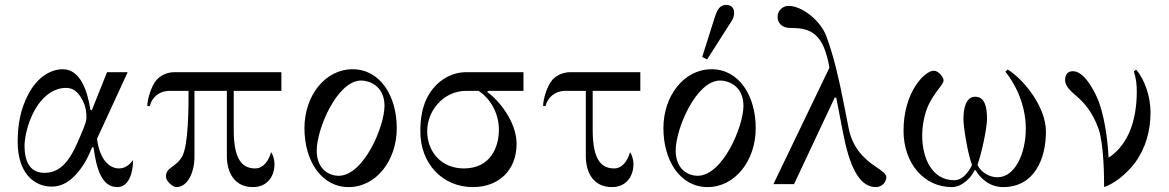

<svg xmlns="http://www.w3.org/2000/svg" viewBox="-20 -750 4762 782"><path d="M52 -172C52 -44 120 10 190 10C242 10 283 -22 322 -82C333 -99 347 -130 355 -150H361C373 -60 395 12 458 12C503 12 522 -43 522 -98C508 -79 489 -64 465 -64C425 -64 386 -100 375 -185L396 -230L500 -456H416L354 -301L348 -303C336 -384 305 -468 236 -468C184 -468 131 -433 97 -369C63 -306 52 -242 52 -172ZM80 -157C80 -188 93 -264 137 -326C163 -362 201 -392 249 -392C292 -392 311 -354 322 -329C328 -315 332 -298 332 -270C332 -257 327 -243 311 -205C279 -129 244 -46 162 -46C113 -46 80 -76 80 -157Z M580 -318H590C598 -352 627 -380 672 -380H748C748 -317 748 -160 722 -113C698 -69 656 -69 656 -32C656 -21 662 -12 670 -4C678 4 690 12 698 12C746 12 772 -51 772 -111V-380H904V-114C904 -50 933 12 1010 12C1069 12 1098 -32 1098 -82C1098 -99 1092 -120 1084 -130C1074 -95 1053 -64 1019 -64C956 -64 932 -118 932 -222V-380H1126V-456H690C667 -456 638 -447 618 -425C596 -400 580 -346 580 -318Z M1270 -137C1270 -225 1353 -422 1451 -422C1482 -422 1546 -402 1546 -319C1546 -234 1461 -34 1359 -34C1327 -34 1270 -55 1270 -137ZM1220 -228C1220 -96 1288 12 1400 12C1512 12 1596 -96 1596 -228C1596 -360 1528 -468 1416 -468C1304 -468 1220 -360 1220 -228Z M1692 -214C1692 -84 1782 12 1906 12C2012 12 2084 -57 2084 -164C2084 -256 2009 -344 1966 -374V-380H2112V-456H1879C1814 -456 1759 -418 1728 -367C1700 -322 1692 -268 1692 -214ZM1720 -216C1720 -299 1786 -380 1879 -380H1929C1974 -351 2012 -292 2012 -222C2012 -152 1979 -64 1869 -64C1781 -64 1720 -128 1720 -216Z M2192 -318H2202C2210 -352 2239 -380 2284 -380H2366V-114C2366 -50 2395 12 2472 12C2531 12 2560 -32 2560 -82C2560 -99 2554 -120 2546 -130C2536 -95 2515 -64 2481 -64C2418 -64 2394 -118 2394 -222V-380H2588V-456H2302C2279 -456 2250 -447 2230 -425C2208 -400 2192 -346 2192 -318Z M2840 -518 2860 -508 2948 -646C2960 -664.9 2970 -675 2970 -699C2970 -718 2958 -730 2938 -730C2908 -730 2898.5 -702.9 2890 -676ZM2732 -137C2732 -225 2815 -422 2913 -422C2944 -422 3008 -402 3008 -319C3008 -234 2923 -34 2821 -34C2789 -34 2732 -55 2732 -137ZM2682 -228C2682 -96 2750 12 2862 12C2974 12 3058 -96 3058 -228C3058 -360 2990 -468 2878 -468C2766 -468 2682 -360 2682 -228Z M3130 0H3214L3380 -353L3386 -352C3396 -304 3405 -250 3418 -188C3446 -53 3488 12 3547 12C3575 12 3590 -11 3590 -29C3590 -42.2 3568.2 -56.8 3546 -71.6C3493.8 -106.8 3451 -152 3436 -230L3415 -337C3395.4 -435.9 3374 -527 3345 -604C3322.4 -664.1 3249 -726 3191 -726C3170 -726 3147 -709 3147 -681C3147 -659 3162 -636 3200 -636C3230 -636 3245 -634 3262 -629C3306 -616 3328 -581 3342 -540C3350 -515 3355 -496 3358 -474Z M3660 -218C3660 -82 3746 12 3856 12C3900 12 3938 -29 3950 -58L3954 -56C3970 -29 4006 12 4066 12C4192 12 4240 -102 4240 -214C4240 -316 4148 -428 4084 -467L4075 -458C4112 -412 4158 -328 4158 -226C4158 -128 4116 -28 4042 -28C4012 -28 3977 -46 3961 -78C3977 -122 4000 -226 4000 -266C4000 -312 3992 -356 3952 -356C3912 -356 3904 -304 3904 -264C3904 -236 3920 -128 3939 -78C3923 -46 3900 -16 3866 -16C3776 -16 3736 -106 3736 -198C3736 -248 3749 -297.5 3764 -327C3792.6 -383.3 3823 -405 3823 -423C3823 -435 3803 -462 3783 -462C3747 -462 3660 -376 3660 -218Z M4318 -423C4318 -399 4342 -378 4365 -358C4387 -339 4427 -302 4454 -226C4476 -164 4477 -29 4477 12C4517 -1 4569 -42 4602 -86C4647 -147 4666 -219 4666 -292C4666 -356 4643 -424 4608 -466L4598 -460C4608 -427 4610 -406 4610 -376C4610 -326 4603 -262 4578 -207C4555 -157 4522 -124 4495 -108C4492 -184 4476 -292 4448 -353C4432 -389 4394 -460 4350 -460C4328 -460 4318 -446 4318 -423Z"/></svg>

Font: Old Standard
Style: Regular
Weight: 400
Designer: Alexey Kryukov <alexios@thessalonica.org.ru>
Version: Version 2.0